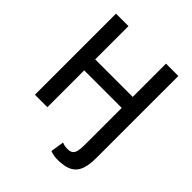

<svg xmlns="http://www.w3.org/2000/svg" viewBox="-242 -847 1187 1187"><g transform="rotate(45 351.5 -253.5)"><path d="M624 -701V14C624 113 601 183 497 191C480 194 463 194 446 193C434 192 416 189 397 182L411 94C428 101 442 103 460 103C521 103 516 52 516 -46V-314H188V8H79V-701H188V-410H516V-701Z"/></g></svg>

Font: Repo Medium
Style: Regular
Weight: 500
Designer: Stefan Peev
Foundry: Context Ltd
Version: Version 1.502